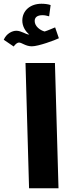

<svg xmlns="http://www.w3.org/2000/svg" viewBox="-77 -1004 388 1024"><path d="M25 -777C39 -777 60 -757 93 -757C128 -757 217 -790 237 -800L217 -858C199 -851 183 -843 161 -836C138 -842 108 -863 108 -892C108 -912 122 -923 150 -923C163 -923 173 -920 185 -917L193 -977C179 -982 161 -984 144 -984C85 -984 42 -948 42 -894C42 -865 57 -838 79 -820H77C61 -820 37 -840 10 -840C-12 -840 -43 -825 -57 -792L-4 -756C5 -768 14 -777 25 -777ZM78 0H235L216 -668H59Z"/></svg>

Font: Noto Sans Arabic UI ExtraCondensed Extra
Style: Regular
Weight: 800
Width: 3
Designer: Nadine Chahine - Monotype Design Team
Foundry: Monotype Imaging Inc.
Version: Version 1.900